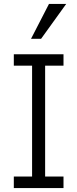

<svg xmlns="http://www.w3.org/2000/svg" viewBox="-20 -950 391 970"><path d="M300.8 0H49.8V-58.1H142.1V-618.2H49.8V-675.8H300.8V-618.2H208V-58.1H300.8ZM187.5 -753.9H136.7L227.5 -930.2H314.5Z"/></svg>

Font: Clear Sans Light
Style: Regular
Weight: 300
Foundry: Intel Corporation
Version: Version 1.00